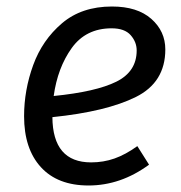

<svg xmlns="http://www.w3.org/2000/svg" viewBox="-20 -558 556 590"><path d="M141 -198Q142 -59 260 -59Q298 -59 332 -71Q366 -83 402 -109L438 -52Q351 12 252 12Q157 12 105.5 -44.5Q54 -101 54 -201Q54 -281 82 -358Q110 -435 170.5 -486.5Q231 -538 324 -538Q402 -538 445 -500Q488 -462 488 -406Q488 -305 397.5 -260Q307 -215 141 -198ZM400 -403Q400 -429 381.5 -450Q363 -471 323 -471Q244 -471 200.5 -410.5Q157 -350 145 -263Q275 -276 337.5 -307Q400 -338 400 -403Z"/></svg>

Font: FiraGO Book
Style: Italic
Weight: 350
Italic angle: -8°
Designer: bBox Type GmbH
Foundry: bBox Type GmbH
Version: Version 1.001